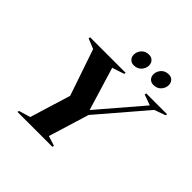

<svg xmlns="http://www.w3.org/2000/svg" viewBox="-226 -1118 1318 1318"><g transform="rotate(45 433.5 -458.5)"><path d="M739.5 -674 661.5 -702.5 664.5 -715H867L863.5 -702.5L783.5 -674L489 -330.5L398.5 -35.5L470.5 -12.5L468 0H128.5L132 -12.5L215.5 -37L306.5 -334L191 -672.5L117 -702.5L119.5 -715H465L461.5 -702.5L374.5 -674L470 -359.5ZM466.5 -790.5Q443 -790.5 429 -805.5Q415 -820.5 415 -842Q415 -871.5 435.5 -894.2Q456 -917 490.5 -917Q514 -917 528.2 -902Q542.5 -887 542.5 -865.5Q542.5 -836 522 -813.2Q501.5 -790.5 466.5 -790.5ZM658 -790.5Q634 -790.5 620 -805.5Q606 -820.5 606 -842Q606 -871.5 626.5 -894.2Q647 -917 681.5 -917Q705.5 -917 719.5 -902Q733.5 -887 733.5 -865.5Q733.5 -836 713 -813.2Q692.5 -790.5 658 -790.5Z"/></g></svg>

Font: Newsreader Display
Style: Bold Italic
Weight: 700
Italic angle: -17°
Designer: Hugues Gentile
Foundry: Production Type
Version: Version 1.001